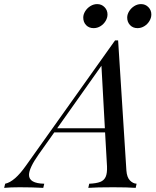

<svg xmlns="http://www.w3.org/2000/svg" viewBox="-107 -908 756 928"><path d="M0 0ZM362.8 -888.2Q383.8 -888.2 398.2 -873.5Q412.6 -858.9 412.6 -837.9Q412.6 -821.8 403.3 -806.4Q394 -791 378.7 -781.5Q363.3 -772 345.7 -772Q323.2 -772 309.3 -786.4Q295.4 -800.8 295.4 -823.2Q295.4 -838.4 304.7 -853.5Q314 -868.7 329.6 -878.4Q345.2 -888.2 362.8 -888.2ZM574.7 -888.2Q595.7 -888.2 610.1 -873.5Q624.5 -858.9 624.5 -837.9Q624.5 -821.8 615.2 -806.4Q606 -791 590.6 -781.5Q575.2 -772 557.6 -772Q535.6 -772 521.7 -786.6Q507.8 -801.3 507.8 -823.2Q507.8 -838.4 517.1 -853.5Q526.4 -868.7 541.7 -878.4Q557.1 -888.2 574.7 -888.2ZM553.2 -20 548.8 0Q508.8 -2.9 439.9 -2.9Q359.4 -2.9 319.8 0L324.2 -20Q358.4 -21.5 377 -28.6Q395.5 -35.6 403.6 -53Q411.6 -70.3 410.2 -104L400.9 -268.1H155.3L80.1 -162.1Q33.2 -95.7 33.2 -62.5Q33.2 -21.5 106.9 -20L102.1 0Q46.4 -2.9 -12.2 -2.9Q-55.7 -2.9 -86.9 0L-82 -20Q-36.1 -29.8 18.1 -106.9L449.2 -712.9H463.9L503.9 -84Q506.3 -51.3 520.8 -36.1Q535.2 -21 553.2 -20ZM383.3 -590.3 169.4 -288.1H399.9Z"/></svg>

Font: TypoPRO Playfair Display
Style: Italic
Weight: 400
Italic angle: -14°
Designer: Claus Eggers Sørensen
Foundry: Claus Eggers Sørensen
Version: Version 1.004;PS 001.004;hotconv 1.0.70;makeotf.lib2.5.58329